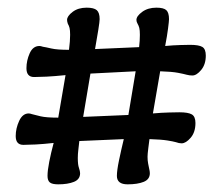

<svg xmlns="http://www.w3.org/2000/svg" viewBox="-20 -471 580 501"><path d="M132 10Q116 10 110 5Q104 0 104 -12Q104 -26 108.5 -49Q113 -72 120 -98Q93 -95 73 -94Q53 -93 41 -93Q21 -93 21 -116Q21 -136 30 -155.5Q39 -175 55 -175Q58 -175 64 -173Q71 -171 86 -167.5Q101 -164 132 -164L151 -275Q122 -272 101.5 -271Q81 -270 69 -270Q49 -270 49 -293Q49 -313 57.5 -332Q66 -351 83 -351Q86 -351 92 -349Q99 -348 114 -344.5Q129 -341 160 -341Q163 -364 163 -380Q163 -392 161.5 -398Q160 -404 157 -409Q155 -415 155 -419Q155 -429 169.5 -440Q184 -451 206 -451Q225 -451 232.5 -444.5Q240 -438 240 -421Q240 -415 236.5 -393Q233 -371 228 -343L343 -348Q344 -356 344.5 -364.5Q345 -373 345 -380Q345 -392 343.5 -398Q342 -404 339 -409Q336 -414 336 -419Q336 -429 351 -440Q366 -451 388 -451Q407 -451 414 -444.5Q421 -438 421 -421Q421 -416 418.5 -396.5Q416 -377 411 -351Q432 -353 451 -353.5Q470 -354 476 -354Q499 -354 508 -348.5Q517 -343 517 -326Q517 -303 505 -288.5Q493 -274 482 -274Q478 -274 474.5 -274.5Q471 -275 467 -276Q460 -278 444.5 -281Q429 -284 398 -285L379 -175Q401 -177 421.5 -177.5Q442 -178 448 -178Q471 -178 480.5 -172.5Q490 -167 490 -150Q490 -126 477.5 -111.5Q465 -97 454 -97Q447 -97 439 -100Q432 -102 416.5 -104.5Q401 -107 370 -108Q369 -100 367 -84.5Q365 -69 365 -62Q365 -52 366.5 -44.5Q368 -37 369 -32Q371 -24 371 -19Q371 -3 355 3.5Q339 10 313 10Q285 10 285 -12Q285 -26 290.5 -52.5Q296 -79 303 -108L187 -103Q186 -93 184.5 -81Q183 -69 183 -59Q183 -41 186 -33Q189 -24 189 -19Q189 -3 173 3.5Q157 10 132 10ZM197 -166 315 -171 334 -285 216 -279Z"/></svg>

Font: Akaya Kanadaka
Style: Regular
Weight: 400
Designer: Vaishnavi Murthy Yerkadithaya, Juan Luis Blanco Aristondo
Version: Version 1.002; ttfautohint (v1.8.3)